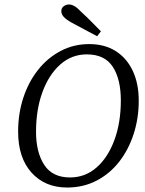

<svg xmlns="http://www.w3.org/2000/svg" viewBox="-20 -826 647 858"><path d="M280 12Q181 12 121 -54.5Q61 -121 61 -238Q61 -318 84 -388.5Q107 -459 149.5 -513Q192 -567 250.5 -598Q309 -629 379 -629Q447 -629 496.5 -598Q546 -567 573 -510Q600 -453 600 -376Q600 -297 577 -226.5Q554 -156 512 -102.5Q470 -49 411 -18.5Q352 12 280 12ZM293 -33Q361 -33 412 -78Q463 -123 491.5 -201Q520 -279 520 -377Q520 -472 484 -527.5Q448 -583 368 -583Q300 -583 249 -537.5Q198 -492 169.5 -414Q141 -336 141 -237Q141 -146 177.5 -89.5Q214 -33 293 -33ZM431 -686 414 -664Q386 -679 357 -694.5Q328 -710 300 -725Q275 -739 264.5 -751Q254 -763 254 -776Q254 -790 264.5 -798Q275 -806 288 -806Q300 -806 313 -798.5Q326 -791 345 -771Q368 -750 389 -728.5Q410 -707 431 -686Z"/></svg>

Font: Lisu Bosa ExtraLight
Style: Italic
Weight: 200
Italic angle: -19°
Designer: David Morse, Annie Olsen, Victor Gaultney, Frank Grießhammer (Latin)
Foundry: SIL International
Version: Version 2.000